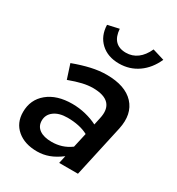

<svg xmlns="http://www.w3.org/2000/svg" viewBox="-178 -855 898 974"><g transform="rotate(30 270.5 -368.5)"><path d="M185 6Q112 6 68 -31.5Q24 -69 24 -132Q24 -205 77.5 -249Q131 -293 221 -293Q261 -293 299.5 -283.5Q338 -274 369 -258L378 -300Q391 -357 364 -386Q337 -415 271 -415Q243 -415 210.5 -407.5Q178 -400 135 -384L108 -467Q162 -487 208.5 -497.5Q255 -508 298 -508Q407 -508 458 -453Q509 -398 489 -304L422 0H312L322 -45Q286 -18 253 -6Q220 6 185 6ZM128 -142Q128 -109 153.5 -91Q179 -73 225 -73Q255 -73 282.5 -81.5Q310 -90 336 -109L355 -194Q331 -207 300.5 -213.5Q270 -220 235 -220Q186 -220 157 -198.5Q128 -177 128 -142ZM325 -653Q362 -653 391 -674.5Q420 -696 439 -738L508 -717Q481 -656 432.5 -622Q384 -588 322 -588Q256 -588 215 -626Q174 -664 172 -728L238 -743Q241 -698 263 -675.5Q285 -653 325 -653Z"/></g></svg>

Font: Red Hat Text Medium
Style: Italic
Weight: 500
Italic angle: -12°
Designer: Pentagram / MCKL
Foundry: Pentagram / MCKL
Version: Version 1.003; Red Hat Text Medium Italic